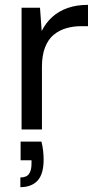

<svg xmlns="http://www.w3.org/2000/svg" viewBox="-20 -534 408 792"><path d="M69 0V-502H145L152 -406Q169 -440 195.5 -464Q222 -488 259 -501Q296 -514 343 -514V-426H314Q282 -426 253 -417.5Q224 -409 201.5 -390.5Q179 -372 166 -339Q153 -306 153 -258V0ZM64 238V198Q89 198 99.5 183.5Q110 169 110 141V127H65V50H151Q156 70 158 89Q160 108 160 124Q160 184 135 211Q110 238 64 238Z"/></svg>

Font: DM Sans 16pt
Style: Regular
Weight: 400
Version: Version 4.004;gftools[0.9.30]